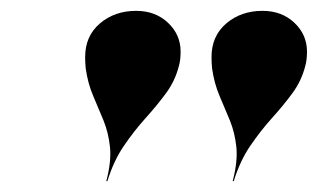

<svg xmlns="http://www.w3.org/2000/svg" viewBox="-20 -780 586 354"><path d="M543 -659Q536 -631 519 -608Q502 -585 481.2 -562Q460.5 -539 441.5 -511.2Q422.5 -483.5 411 -446H409Q418.5 -482 415.8 -508.8Q413 -535.5 403.8 -558Q394.5 -580.5 384.8 -603.2Q375 -626 371 -654Q370.5 -659.5 370.2 -665Q370 -670.5 370 -675Q370 -713.5 397.2 -736.8Q424.5 -760 464 -760Q499.5 -760 522.8 -738Q546 -716 546 -685Q546 -669.5 543 -659ZM310 -659Q303 -631 286 -608Q269 -585 248.2 -562Q227.5 -539 208.5 -511.2Q189.5 -483.5 178 -446H176Q185.5 -482 182.8 -508.8Q180 -535.5 170.8 -558Q161.5 -580.5 151.8 -603.2Q142 -626 138 -654Q137.5 -659.5 137.2 -665Q137 -670.5 137 -675Q137 -713.5 164.2 -736.8Q191.5 -760 231 -760Q266.5 -760 289.8 -738Q313 -716 313 -685Q313 -669.5 310 -659Z"/></svg>

Font: Bodoni* 96
Style: Bold Italic
Weight: 700
Italic angle: -13°
Version: Version 2.2